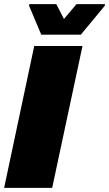

<svg xmlns="http://www.w3.org/2000/svg" viewBox="-25 -911 529 931"><path d="M-5 0 141 -688H375L228 0ZM175 -743 116 -883 117 -891H248L285 -819L346 -891H484L483 -883L367 -743Z"/></svg>

Font: Saira Thin Black
Style: Italic
Weight: 900
Italic angle: -12°
Version: Version 1.101